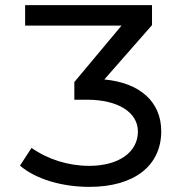

<svg xmlns="http://www.w3.org/2000/svg" viewBox="-20 -720 740 749"><path d="M387 -410 573 -622V-700H78V-620H454L270 -400V-331H320C440 -331 518 -282 518 -207C518 -126 443 -73 328 -73C247 -73 167 -98 103 -143L58 -74C118 -22 220 9 329 9C503 9 609 -73 609 -208C609 -323 526 -397 387 -410Z"/></svg>

Font: FIGSv2-sans-serif Medium
Style: Regular
Weight: 500
Designer: Matt McInerney, Pablo Impallari, Rodrigo Fuenzalida,Mirko Velimirovic
Foundry: Matt McInerney, Pablo Impallari, Rodrigo Fuenzalida
Version: Version 4.021;hotconv 1.0.109;makeotfexe 2.5.65596